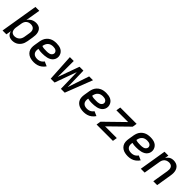

<svg xmlns="http://www.w3.org/2000/svg" viewBox="321 -2131 3535 3535"><g transform="rotate(45 2088.0 -363.5)"><path d="M271 8Q302 8 333 0Q364 -8 391 -27Q418 -46 438 -73Q458 -100 468.5 -130Q479 -160 484 -190L502 -300Q508 -334 509 -367.5Q510 -401 502 -432.5Q494 -464 475 -489.5Q456 -515 425.5 -526.5Q395 -538 361 -538Q329 -538 297.5 -529Q266 -520 238.5 -498Q211 -476 193 -448L241 -735H140L19 0H119L136 -100Q143 -69 160.5 -42.5Q178 -16 208 -4Q238 8 271 8ZM245 -79Q219 -79 196.5 -91Q174 -103 164 -126Q154 -149 153 -175Q152 -201 157 -227L175 -337Q179 -360 189 -382Q199 -404 218.5 -421Q238 -438 261 -444.5Q284 -451 307 -451Q333 -451 356 -441.5Q379 -432 392 -411.5Q405 -391 407 -365.5Q409 -340 404 -314L386 -204Q382 -180 371.5 -156Q361 -132 340.5 -113.5Q320 -95 295 -87Q270 -79 245 -79Z M839 8Q880 8 922 -3.5Q964 -15 1000 -43Q1036 -71 1060 -108L971 -147Q957 -125 935 -108.5Q913 -92 888 -85.5Q863 -79 839 -79Q811 -79 785.5 -87Q760 -95 743 -115Q726 -135 722 -161.5Q718 -188 723 -216L725 -228Q750 -221 776 -218.5Q802 -216 828 -216Q859 -216 890.5 -218.5Q922 -221 953 -228.5Q984 -236 1013.5 -252Q1043 -268 1063 -296Q1083 -324 1088 -355Q1094 -388 1085.5 -419Q1077 -450 1058 -474Q1039 -498 1011.5 -512.5Q984 -527 952 -532.5Q920 -538 887 -538Q854 -538 820.5 -532Q787 -526 755.5 -509Q724 -492 699.5 -465Q675 -438 662 -405.5Q649 -373 643 -340L625 -230Q618 -191 621 -152Q624 -113 643 -81Q662 -49 693 -28.5Q724 -8 761.5 0Q799 8 839 8ZM859 -302Q828 -302 797.5 -304Q767 -306 739 -317L741 -326Q745 -351 756.5 -375.5Q768 -400 789 -418.5Q810 -437 836 -444Q862 -451 887 -451Q907 -451 926 -447.5Q945 -444 961 -434Q977 -424 985.5 -406.5Q994 -389 991 -370Q987 -350 972 -334Q957 -318 937 -311.5Q917 -305 897.5 -303.5Q878 -302 859 -302Z M1273 0H1374L1528 -425L1538 0H1638L1844 -530H1744L1604 -112L1594 -530H1493L1342 -114L1343 -530H1242Z M2135 8Q2176 8 2218 -3.5Q2260 -15 2296 -43Q2332 -71 2356 -108L2267 -147Q2253 -125 2231 -108.5Q2209 -92 2184 -85.5Q2159 -79 2135 -79Q2107 -79 2081.5 -87Q2056 -95 2039 -115Q2022 -135 2018 -161.5Q2014 -188 2019 -216L2021 -228Q2046 -221 2072 -218.5Q2098 -216 2124 -216Q2155 -216 2186.5 -218.5Q2218 -221 2249 -228.5Q2280 -236 2309.5 -252Q2339 -268 2359 -296Q2379 -324 2384 -355Q2390 -388 2381.5 -419Q2373 -450 2354 -474Q2335 -498 2307.5 -512.5Q2280 -527 2248 -532.5Q2216 -538 2183 -538Q2150 -538 2116.5 -532Q2083 -526 2051.5 -509Q2020 -492 1995.5 -465Q1971 -438 1958 -405.5Q1945 -373 1939 -340L1921 -230Q1914 -191 1917 -152Q1920 -113 1939 -81Q1958 -49 1989 -28.5Q2020 -8 2057.5 0Q2095 8 2135 8ZM2155 -302Q2124 -302 2093.5 -304Q2063 -306 2035 -317L2037 -326Q2041 -351 2052.5 -375.5Q2064 -400 2085 -418.5Q2106 -437 2132 -444Q2158 -451 2183 -451Q2203 -451 2222 -447.5Q2241 -444 2257 -434Q2273 -424 2281.5 -406.5Q2290 -389 2287 -370Q2283 -350 2268 -334Q2253 -318 2233 -311.5Q2213 -305 2193.5 -303.5Q2174 -302 2155 -302Z M2467 0H2893L2907 -87H2602L2966 -443L2980 -530H2554L2540 -443H2846L2481 -87Z M3287 8Q3328 8 3370 -3.5Q3412 -15 3448 -43Q3484 -71 3508 -108L3419 -147Q3405 -125 3383 -108.5Q3361 -92 3336 -85.5Q3311 -79 3287 -79Q3259 -79 3233.5 -87Q3208 -95 3191 -115Q3174 -135 3170 -161.5Q3166 -188 3171 -216L3173 -228Q3198 -221 3224 -218.5Q3250 -216 3276 -216Q3307 -216 3338.5 -218.5Q3370 -221 3401 -228.5Q3432 -236 3461.5 -252Q3491 -268 3511 -296Q3531 -324 3536 -355Q3542 -388 3533.5 -419Q3525 -450 3506 -474Q3487 -498 3459.5 -512.5Q3432 -527 3400 -532.5Q3368 -538 3335 -538Q3302 -538 3268.5 -532Q3235 -526 3203.5 -509Q3172 -492 3147.5 -465Q3123 -438 3110 -405.5Q3097 -373 3091 -340L3073 -230Q3066 -191 3069 -152Q3072 -113 3091 -81Q3110 -49 3141 -28.5Q3172 -8 3209.5 0Q3247 8 3287 8ZM3307 -302Q3276 -302 3245.5 -304Q3215 -306 3187 -317L3189 -326Q3193 -351 3204.5 -375.5Q3216 -400 3237 -418.5Q3258 -437 3284 -444Q3310 -451 3335 -451Q3355 -451 3374 -447.5Q3393 -444 3409 -434Q3425 -424 3433.5 -406.5Q3442 -389 3439 -370Q3435 -350 3420 -334Q3405 -318 3385 -311.5Q3365 -305 3345.5 -303.5Q3326 -302 3307 -302Z M3619 0H3719L3775 -337Q3780 -368 3797.5 -396.5Q3815 -425 3845.5 -438Q3876 -451 3906 -451Q3932 -451 3954 -441Q3976 -431 3987 -410Q3998 -389 3999 -364Q4000 -339 3996 -314L3944 0H4045L4094 -300Q4100 -335 4100 -369.5Q4100 -404 4090 -435.5Q4080 -467 4058 -491.5Q4036 -516 4004 -527Q3972 -538 3938 -538Q3910 -538 3882.5 -530Q3855 -522 3832.5 -501.5Q3810 -481 3794 -456L3807 -530H3706Z"/></g></svg>

Font: Iosevka Sparkle Medium
Style: Italic
Weight: 500
Italic angle: -9°
Designer: Belleve Invis
Foundry: Belleve Invis
Version: Version 4.5.0; ttfautohint (v1.8.3)